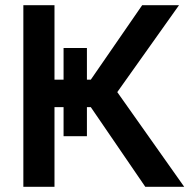

<svg xmlns="http://www.w3.org/2000/svg" viewBox="-20 -720 745 740"><path d="M225 -307H190V0H70V-700H190V-413H225V-535H315V-413H330L528 -700H670L432 -365L690 0H540L330 -307H315V-195H225Z"/></svg>

Font: PT Root UI Web Bold
Style: Regular
Weight: 700
Designer: Vitaly Kuzmin
Foundry: ParaType Ltd.
Version: Version 1.000W